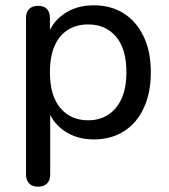

<svg xmlns="http://www.w3.org/2000/svg" viewBox="-20 -516 638 723"><path d="M123 187Q102 187 90 175Q78 163 78 141V-448Q78 -471 90 -482.5Q102 -494 123 -494Q145 -494 156.5 -482.5Q168 -471 168 -448V-357L157 -375Q173 -430 220 -463Q267 -496 333 -496Q398 -496 446 -465.5Q494 -435 521 -378.5Q548 -322 548 -244Q548 -167 521.5 -109.5Q495 -52 446.5 -21.5Q398 9 333 9Q268 9 221 -24Q174 -57 158 -111H169V141Q169 163 157 175Q145 187 123 187ZM312 -63Q355 -63 387.5 -84Q420 -105 438 -145Q456 -185 456 -244Q456 -332 417 -378Q378 -424 312 -424Q268 -424 235.5 -403.5Q203 -383 185.5 -343Q168 -303 168 -244Q168 -156 207 -109.5Q246 -63 312 -63Z"/></svg>

Font: Nunito Medium
Style: Regular
Weight: 500
Designer: Vernon Adams
Foundry: Vernon Adams
Version: Version 3.601